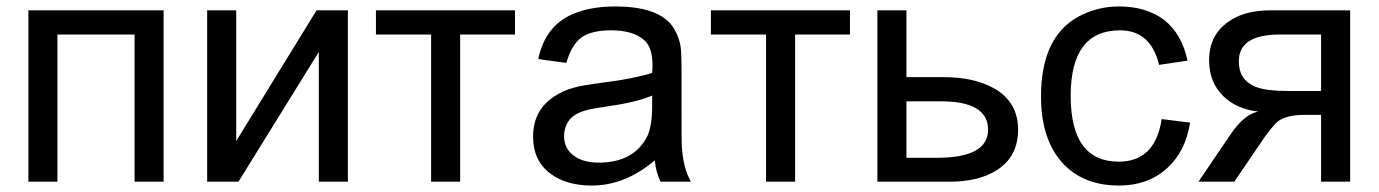

<svg xmlns="http://www.w3.org/2000/svg" viewBox="-20 -563 4272 595"><path d="M68 -531H487V0H397V-456H158V0H68Z M622 -531H712V-126L961 -531H1058V0H968V-402L719 0H622Z M1145 -531H1576V-456H1406V0H1316V-456H1145Z M2009 -66Q1917 12 1814 12Q1736 12 1687 -24Q1632 -64 1632 -140Q1632 -220 1696 -263Q1725 -283 1761 -292Q1774 -296 1794 -299Q1814 -302 1841 -306Q1897 -313 1936.5 -321Q1976 -329 2001 -337Q2002 -346 2002 -352Q2002 -358 2002 -361Q2002 -416 1977 -438Q1943 -469 1874 -469Q1813 -469 1782 -447Q1751 -424 1735 -368L1648 -380Q1671 -490 1767 -524Q1817 -543 1887 -543Q2013 -543 2060 -487Q2080 -461 2088 -426Q2092 -409 2092 -342V-223Q2092 -112 2093 -109Q2097 -42 2121 0H2027Q2013 -28 2009 -66ZM2001 -267Q1976 -256 1940 -247.5Q1904 -239 1855 -232Q1810 -226 1792 -220Q1755 -209 1740 -185Q1728 -165 1728 -142Q1728 -100 1762 -78Q1790 -59 1835 -59Q1946 -59 1987 -143Q2001 -177 2001 -233Z M2183 -531H2614V-456H2444V0H2354V-456H2183Z M2699 -531H2789V-324H2903Q2998 -324 3059 -290Q3135 -248 3135 -161Q3135 -77 3068 -35Q3012 0 2924 0H2699ZM2789 -74H2883Q3042 -74 3042 -161Q3042 -249 2896 -249H2789Z M3668 -183Q3654 -93 3596 -41Q3537 12 3448 12Q3329 12 3264 -68Q3206 -141 3206 -264Q3206 -447 3321 -511Q3380 -543 3448 -543Q3532 -543 3588 -501Q3643 -457 3660 -375L3572 -362Q3546 -469 3451 -469Q3298 -469 3298 -266Q3298 -62 3447 -62Q3560 -62 3580 -194Z M4164 -531V0H4074V-207H4022Q3966 -207 3939 -186Q3931 -179 3917 -162Q3903 -145 3884 -116L3805 0H3694L3791 -143Q3835 -209 3879 -217Q3810 -226 3770 -266Q3727 -309 3727 -376Q3727 -454 3786 -495Q3835 -531 3917 -531ZM4074 -456H3946Q3819 -456 3819 -373Q3819 -315 3871 -294Q3903 -281 3974 -281H4074Z"/></svg>

Font: MongolianScript
Style: Regular
Weight: 400
Designer: Bolorsoft LLC, NUM
Foundry: Bolorsoft LLC
Version: Version 3.2